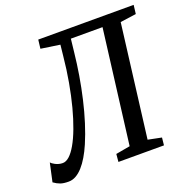

<svg xmlns="http://www.w3.org/2000/svg" viewBox="-160 -868 980 1002"><g transform="rotate(-20 330.5 -367.5)"><path d="M-4.9 -120.1Q-2.9 -117.2 2.9 -112.8Q8.8 -108.4 17.3 -104Q25.9 -99.6 36.1 -96.7Q46.4 -93.8 58.1 -93.8Q76.7 -93.8 95.5 -110.8Q114.3 -127.9 132.3 -159.2Q151.9 -192.9 169.9 -241Q188 -289.1 203.6 -348.4Q219.2 -407.7 231.4 -476.3Q243.7 -544.9 251 -619.6L257.3 -678.7L151.9 -694.3L157.7 -743.2H687.5L681.6 -694.3L593.3 -682.1L515.1 -57.1L589.8 -42L585.4 0H332.5L336.4 -43L415.5 -57.1L495.1 -689.5H319.3L311 -615.7Q304.7 -555.7 294.2 -492.4Q283.7 -429.2 269.5 -367.9Q255.4 -306.6 237.5 -250Q219.7 -193.4 199.2 -146Q184.1 -110.8 167.2 -82.5Q150.4 -54.2 132.3 -34.2Q114.3 -14.2 94.7 -3.2Q75.2 7.8 54.2 7.8Q39.6 7.8 28.6 6.3Q17.6 4.9 8.5 1.7Q-0.5 -1.5 -9 -6.1Q-17.6 -10.7 -27.3 -17.6Z"/></g></svg>

Font: Merriweather
Style: Italic
Weight: 400
Italic angle: -7°
Designer: Eben Sorkin ( eben@eyebytes.com )
Foundry: Eben Sorkin ( eben@eyebytes.com )
Version: Version 1.005; ttfautohint (v0.97) -l 13 -r 13 -G 200 -x 24 